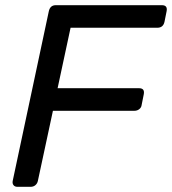

<svg xmlns="http://www.w3.org/2000/svg" viewBox="-20 -720 663 740"><path d="M29 -23 168 -676Q173 -700 195 -700H604Q627 -700 622 -676L614 -636Q609 -613 586 -613H252L202 -380H516Q539 -380 534 -356L526 -316Q525 -306 517 -299.5Q509 -293 498 -293H184L126 -23Q124 -13 116.5 -6.5Q109 0 98 0H47Q37 0 32 -6.5Q27 -13 29 -23Z"/></svg>

Font: SVN-Rubik
Style: Italic
Weight: 400
Italic angle: -12°
Designer: Hubert and Fischer
Foundry: Hubert & Fischer
Version: Version 2.101; ttfautohint (v1.8.3)